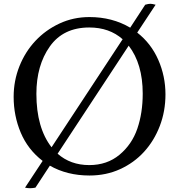

<svg xmlns="http://www.w3.org/2000/svg" viewBox="-20 -906 946 1013"><path d="M746 -881Q763 -886 773 -886Q783 -886 801 -881L704 -734Q777 -677 815 -590.5Q853 -504 853 -408Q853 -319 823 -241Q793 -163 740 -105Q687 -47 613.5 -13.5Q540 20 452 20Q334 20 243 -32L167 84Q152 87 139 87Q124 87 112 84L205 -57Q127 -117 89.5 -206Q52 -295 52 -395Q52 -480 82.5 -556.5Q113 -633 167 -690.5Q221 -748 294 -782Q367 -816 452 -816Q572 -816 667 -760ZM172 -411Q172 -232 252 -129L627 -699Q557 -761 451 -761Q314 -761 243 -661Q172 -561 172 -411ZM451 -35Q545 -35 610.5 -89.5Q676 -144 704.5 -227Q733 -310 733 -412Q733 -569 659 -665L284 -95Q352 -35 451 -35Z"/></svg>

Font: Adamina
Style: Regular
Weight: 400
Designer: Cyreal (www.cyreal.org)
Foundry: Alexei Vanyashin
Version: Version 1.013